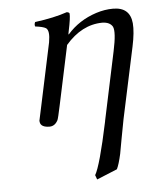

<svg xmlns="http://www.w3.org/2000/svg" viewBox="-49 -464 622 735"><g transform="rotate(-5 262.0 -97.0)"><path d="M235.4 -335.9Q279.3 -386.2 346.7 -408.2Q379.9 -418.9 412.1 -418.9Q477.1 -418.9 482.9 -356.9Q485.8 -322.8 474.1 -268.1L415.5 5.9Q410.2 32.2 401.4 80.6Q394.5 120.1 391.1 137.2Q382.3 176.8 373.5 194.8L294.9 227.1L288.6 210Q309.1 175.3 344.2 9.3Q344.7 7.3 344.7 5.9L400.4 -256.8Q416 -329.6 406.2 -350.1Q395.5 -368.7 366.2 -369.1Q287.1 -368.2 225.1 -295.9L176.8 -68.8Q166 -17.6 163.1 -12.2Q151.9 9.3 131.8 9.8Q97.7 9.8 94.7 -11.2Q94.2 -14.2 94.2 -16.1Q94.2 -18.1 105.5 -68.8L157.2 -312Q165 -356.4 150.4 -366.7Q139.2 -373.5 109.4 -377Q106.4 -385.3 110.8 -394Q185.1 -403.8 234.4 -420.9Q243.7 -419.9 245.1 -415Q246.6 -398.9 235.8 -348.1Q235.4 -345.2 234.4 -340.8V-339.8L233.9 -338.9V-337.9V-336.9L233.4 -335.9Q234.4 -335.9 235.4 -335.9Z"/></g></svg>

Font: Linux Libertine Display Slanted O
Style: Slanted
Weight: 400
Designer: Philipp H. Poll
Foundry: Philipp H. Poll
Version: Version 5.0.9